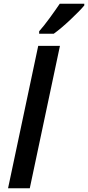

<svg xmlns="http://www.w3.org/2000/svg" viewBox="-20 -1005 470 1025"><path d="M23 0 184 -760H300L139 0ZM189 -825H267Q305 -852 356.5 -900.5Q408 -949 430 -976V-985H299Q276 -951 245 -908.5Q214 -866 189 -838Z"/></svg>

Font: Noto Sans UI Medium
Style: Italic
Weight: 500
Italic angle: -12°
Designer: Monotype Design Team
Foundry: Monotype Imaging Inc.
Version: Version 1.901